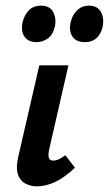

<svg xmlns="http://www.w3.org/2000/svg" viewBox="-20 -652 385 679"><path d="M111 7Q87 7 68.5 -3.5Q50 -14 43 -36.5Q36 -59 44 -95L119 -421H222L154 -124Q150 -106 152.5 -95Q155 -84 169 -84Q177 -84 186.5 -88Q196 -92 211 -103L245 -59Q211 -26 177 -9.5Q143 7 111 7ZM109 -503Q80 -503 66.5 -522.5Q53 -542 60 -574Q66 -599 82 -615.5Q98 -632 125 -632Q157 -632 168.5 -608.5Q180 -585 174 -558Q167 -528 148.5 -515.5Q130 -503 109 -503ZM280 -503Q249 -503 236 -523Q223 -543 230 -574Q236 -600 253 -616Q270 -632 294 -632Q325 -632 337 -609.5Q349 -587 343 -558Q338 -533 322 -518Q306 -503 280 -503Z"/></svg>

Font: Ysabeau
Style: Bold Italic
Weight: 700
Italic angle: -12°
Designer: Christian Thalmann (Catharsis Fonts)
Version: Version 2.002